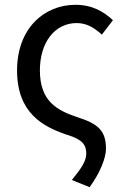

<svg xmlns="http://www.w3.org/2000/svg" viewBox="-20 -577 522 799"><path d="M353 202C398 140 421 79 421 42C421 -33 389 -62 300 -90C217 -118 146 -156 146 -284C146 -402 209 -481 299 -481C342 -481 372 -461 404 -433L450 -493C413 -527 366 -557 294 -557C164 -557 51 -459 51 -284C51 -107 158 -50 259 -16C323 3 339 26 339 62C339 93 319 123 279 172Z"/></svg>

Font: Source Han Sans HK
Style: Regular
Weight: 400
Designer: Ryoko NISHIZUKA 西塚涼子 (kana, bopomofo & ideographs); Paul D. Hunt (Latin, Greek & Cyrillic); Sandoll Communications 산돌커뮤니
Foundry: Adobe
Version: Version 2.000;hotconv 1.0.107;makeotfexe 2.5.65593